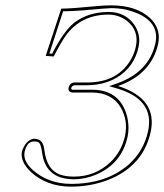

<svg xmlns="http://www.w3.org/2000/svg" viewBox="-20 -678 607 710"><path d="M253.4 -24.9Q332 -24.9 388.7 -78.6Q429.7 -118.2 442.4 -175.8Q454.1 -231.4 426.8 -280.3Q393.6 -335.4 320.3 -335.9H247.6Q231 -337.9 233.4 -354Q238.8 -372.1 255.4 -373H302.2Q417 -373 465.8 -460.9Q477.5 -482.9 482.4 -505.9Q495.1 -565.4 447.8 -602.1Q418.5 -623.5 381.8 -624Q280.3 -624 224.1 -547.4Q206.1 -522.5 178.7 -469.2L148.9 -471.2L206.5 -646Q240.7 -646 342.3 -655.8Q369.1 -658.2 391.1 -658.2Q483.4 -658.2 534.7 -611.3Q576.2 -572.3 564.9 -516.1Q539.6 -403.3 416.5 -359.9Q562.5 -314 537.6 -191.9Q509.8 -62 376 -11.2Q313 12.2 242.2 12.2Q151.9 11.7 93.3 -43Q54.2 -80.6 61 -118.2Q75.7 -160.6 105 -165Q133.3 -165 140.6 -140.1Q143.1 -131.8 144.5 -120.1Q153.8 -49.3 202.6 -32.2Q224.1 -24.9 253.4 -24.9ZM253.4 -15.1Q161.1 -15.1 140.1 -91.3Q136.7 -104.5 134.8 -118.7Q130.9 -149.4 119.6 -153.3Q113.8 -154.8 105 -154.8Q81.5 -154.8 72.3 -121.6Q71.3 -118.7 70.8 -115.7Q64.9 -83 100.1 -50.3Q157.7 1.5 242.2 2Q373.5 2 455.6 -69.3Q511.7 -119.1 527.8 -193.8Q550.8 -303.2 428.7 -345.7Q420.9 -348.1 413.6 -350.6L383.8 -359.4L413.1 -369.6Q531.2 -412.1 554.7 -518.1Q570.3 -591.3 491.2 -627.4Q469.7 -636.7 445.3 -642.6Q418 -647.9 391.1 -647.9Q379.4 -647.9 285.6 -639.6Q249.5 -636.7 213.4 -636.2L162.6 -480L172.9 -479.5Q215.8 -563.5 254.9 -594.2Q305.7 -633.3 381.8 -633.8Q441.9 -633.8 475.6 -587.9Q495.1 -560.1 495.1 -526.9Q494.6 -515.1 492.2 -503.9Q476.6 -431.2 413.6 -392.1Q366.2 -363.3 302.2 -362.8H255.4Q246.1 -361.3 243.2 -352.1Q244.1 -346.2 247.6 -346.2H320.3Q417 -346.2 446.3 -260.3Q455.1 -233.4 455.1 -205.1Q455.1 -188 452.1 -173.8Q430.7 -73.7 336.4 -32.7Q295.4 -15.1 253.4 -15.1Z"/></svg>

Font: Linux Biolinum Outline O
Style: Italic
Weight: 400
Italic angle: -12°
Designer: Philipp H. Poll
Foundry: Philipp H. Poll
Version: Version 0.6.2